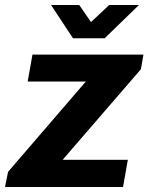

<svg xmlns="http://www.w3.org/2000/svg" viewBox="-41 -743 590 763"><path d="M-21 0 -9 -60 300 -419H69L88 -526H529L519 -468L208 -108H467L448 0ZM511 -723 375 -591H249L162 -723H274L343 -623H286L393 -723Z"/></svg>

Font: Archivo SemiBold
Style: Bold Italic
Weight: 700
Italic angle: -10°
Version: Version 2.001